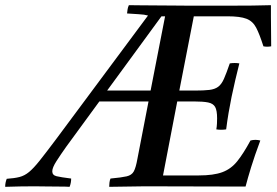

<svg xmlns="http://www.w3.org/2000/svg" viewBox="-125 -721 1070 742"><path d="M297 1Q297 -6 298 -15Q299 -24 302 -31Q345 -35 364.5 -39.5Q384 -44 392 -58.5Q400 -73 406 -107L449 -329H259L131 -154Q109 -123 93 -98Q77 -73 77 -59Q77 -44 93.5 -40Q110 -36 150 -31Q150 -14 144 1Q130 0 103.5 0Q77 0 50 -0.5Q23 -1 8 -1Q-20 -1 -47.5 -0.5Q-75 0 -105 1Q-105 -15 -99 -30Q-69 -32 -49.5 -37Q-30 -42 -12.5 -56.5Q5 -71 28.5 -100.5Q52 -130 91 -182L447 -661Q433 -665 412 -666Q391 -667 366 -669Q367 -677 368 -684.5Q369 -692 373 -701Q387 -701 416.5 -700.5Q446 -700 482.5 -700Q519 -700 554 -699.5Q589 -699 614 -699H746Q807 -699 850.5 -699.5Q894 -700 922 -701V-657Q922 -630 922.5 -602Q923 -574 923 -542Q907 -539 893 -542Q878 -589 865 -614Q852 -639 827.5 -648.5Q803 -658 754 -658H624L568 -371H627Q663 -371 684 -373.5Q705 -376 718 -385.5Q731 -395 740.5 -416.5Q750 -438 763 -476Q782 -479 800 -476Q793 -449 784.5 -412.5Q776 -376 770 -347Q764 -318 758.5 -285.5Q753 -253 749 -221Q729 -218 711 -221Q713 -232 713.5 -244Q714 -256 714 -264Q714 -294 706.5 -307.5Q699 -321 679.5 -325Q660 -329 623 -329H560L505 -43H643Q700 -43 734 -55.5Q768 -68 792 -98Q816 -128 843 -178Q862 -183 881 -178Q859 -119 845.5 -75Q832 -31 824 0Q726 0 629 -0.5Q532 -1 435 -1Q407 -1 366.5 0Q326 1 297 1ZM499 -658 289 -371H457L513 -658Z"/></svg>

Font: Tiro Kannada
Style: Italic
Weight: 400
Italic angle: -11°
Designer: Kannada: John Hudson & Fiona Ross, assisted by Kaja Sojewska. Latin: John Hudson with Paul Hanslow, assisted by Kaja Soj
Foundry: Tiro Typeworks Ltd.
Version: Version 1.52